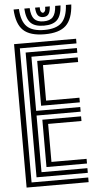

<svg xmlns="http://www.w3.org/2000/svg" viewBox="-64 -1030 536 1067"><g transform="rotate(-5 204.0 -496.0)"><path d="M40 0V-800H386V-774H70V-26H386V0ZM160 -104V-368H376V-342H190V-130H386V-104ZM100 -52V-748H386V-722H130V-420H376V-394H130V-78H386V-52ZM160 -446V-696H386V-670H190V-472H376V-446ZM215 -840Q133 -840 95.6 -875.4Q58.2 -910.8 54 -992H84Q87.5 -923.5 118 -893.8Q148.5 -864 215 -864Q281 -864 311.5 -893.8Q342 -923.5 346 -992H376Q371 -910.8 333.6 -875.4Q296.2 -840 215 -840ZM215 -888Q163.8 -888 140.4 -912.1Q117 -936.2 114 -992H143.8Q146.2 -949.2 162.8 -930.6Q179.2 -912 215 -912Q250.5 -912 267 -930.6Q283.5 -949.2 286.2 -992H316Q312.8 -936.2 289.2 -912.1Q265.8 -888 215 -888ZM215 -936Q194.5 -936 185 -949Q175.5 -962 173.8 -992H199.8Q199.5 -975 204.1 -967.5Q208.8 -960 215 -960Q221.5 -960 226.1 -967.5Q230.8 -975 230.2 -992H256.2Q254.2 -962 244.6 -949Q235 -936 215 -936Z"/></g></svg>

Font: Big Shoulders Inline Display Thin Black
Style: Regular
Weight: 900
Version: Version 2.002